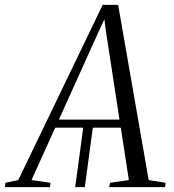

<svg xmlns="http://www.w3.org/2000/svg" viewBox="-81 -769 716 789"><path d="M228 0 261 -244.5H300.5L267.5 0ZM-61 0 -58.5 -18 -6 -29 341 -749H404.5L530 -29L599.5 -18L597.5 0H367.5L371.5 -18L448.5 -29L415.5 -244.5H146L48.5 -29L126.5 -18L124.5 0ZM161 -277.5H410L353.5 -646L348 -690L327.5 -646Z"/></svg>

Font: Merriweather 144pt Light
Style: Italic
Weight: 300
Italic angle: -7.8°
Version: Version 2.101